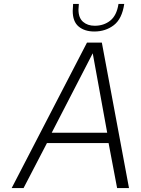

<svg xmlns="http://www.w3.org/2000/svg" viewBox="-20 -949 710 969"><path d="M419 -734H494L631 0H571L528 -227H217L99 0H39ZM521 -279 448 -680 241 -279ZM347 -894Q347 -903 349 -929H378Q376 -909 376 -901Q376 -859 399 -839Q422 -819 458 -819Q504 -819 536.5 -845Q569 -871 578 -929H607Q596 -854 554.5 -822Q513 -790 456 -790Q407 -790 377 -815Q347 -840 347 -894Z"/></svg>

Font: Exo Light
Style: Italic
Weight: 300
Italic angle: -9°
Designer: Natanael Gama
Foundry: Natanael Gama
Version: Version 1.500; ttfautohint (v1.6)